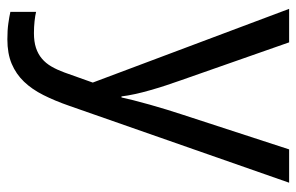

<svg xmlns="http://www.w3.org/2000/svg" viewBox="-164 -412 816 529"><g transform="rotate(90 244.5 -148.0)"><path d="M4.9 -536.1H97.2L202.1 -236.8Q209 -217.3 216.1 -195.8Q223.1 -174.3 229.2 -152.8Q235.4 -131.3 239.7 -111.3Q244.1 -91.3 246.1 -74.2H249Q251.5 -86.4 256.8 -107.4Q262.2 -128.4 268.8 -152.1Q275.4 -175.8 282.5 -198.7Q289.6 -221.7 294.9 -237.8L392.1 -536.1H483.9L272 69.8Q258.3 109.4 242.4 140.9Q226.6 172.4 205.6 194.3Q184.6 216.3 156.2 228.3Q127.9 240.2 88.9 240.2Q63.5 240.2 44.9 237.5Q26.4 234.9 13.2 231.9V161.1Q23.4 163.6 39.1 165.3Q54.7 167 71.8 167Q95.2 167 112.3 161.4Q129.4 155.8 142.1 145Q154.8 134.3 163.8 118.7Q172.9 103 180.2 83L208 4.9Z"/></g></svg>

Font: Genotype
Style: Regular
Weight: 400
Foundry: Ascender Corporation
Version: Version 1.00